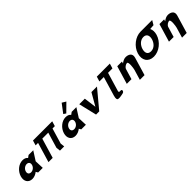

<svg xmlns="http://www.w3.org/2000/svg" viewBox="500 -2919 5134 5134"><g transform="rotate(-45 3067.5 -352.0)"><path d="M126.2 -256C81.6 -106 150.5 15 300.5 15C370.5 15 439.8 -16 490.3 -58H492.3L527 0H702L691.8 -258L854.8 -513H677.8L611.2 -464C581.4 -505 531.2 -528 462.2 -528C312.2 -528 170.9 -406 126.2 -256ZM314.2 -256C335.4 -327 403.3 -377 470.3 -377C536.3 -377 574.4 -327 553.2 -256C532.4 -186 467.5 -136 398.5 -136C326.5 -136 293.4 -186 314.2 -256Z M1245.3 -561.9H1471.4L1339.8 -120L1353.3 -0.9H1513.1L1499.6 -120L1630.9 -561H1719L1761 -702H1672.9L1672.9 -702.1H1513.1H1287H1127.2L1127.2 -702H1034L992 -561H1085.2L918.4 -0.9H1078.2Z M2106.6 -631 2175.4 -584 2402 -807.9 2291.6 -875.1ZM1944.7 -256C1965.9 -327 2033.8 -377 2100.8 -377C2166.8 -377 2204.9 -327 2183.7 -256C2162.9 -186 2098 -136 2029 -136C1957 -136 1923.9 -186 1944.7 -256ZM1756.7 -256C1712.1 -106 1781 15 1931 15C2001 15 2070.3 -16 2120.8 -58H2122.8L2157.5 0H2332.5L2322.3 -258L2485.3 -513H2308.3L2241.7 -464C2211.9 -505 2161.7 -528 2092.7 -528C1942.7 -528 1801.4 -406 1756.7 -256Z M2804.8 -513H2594.8L2717 0H2837L3264.8 -513H3054.8L2851.6 -160Z M3406.6 -562.9H3573.2L3406.2 -1.9L3410.1 -1.8C3398.8 9.2 3389.8 87 3406.3 108C3435.3 144.6 3542.1 119 3598.3 108C3630.1 102 3658 93.7 3669.7 63C3701.8 -21 3580.1 28.7 3577.5 0C3576.7 -9.2 3574.6 -16 3571.6 -20.9L3733 -562.9H3899.6L3941.4 -703.1H3448.4ZM3445.2 -1.1C3436.5 -0.1 3427.9 -0.1 3419.5 -1.6Z M3879 0H4056L4142.4 -290C4157.5 -341 4224.1 -390 4277.1 -390C4334.1 -390 4303.6 -170 4288.4 -119L4202.1 171H4379.1L4530.6 -338C4573.2 -481 4456.2 -528 4362.2 -528C4306.2 -528 4246.6 -499 4194.7 -459H4192.7L4208.8 -513H4031.8Z M4835.3 -363.9C4866.4 -468.4 4955.2 -572.8 5078.2 -573L5078.2 -573L5078.5 -573H5078.6C5202.7 -573 5227.7 -468.5 5196.6 -363.9C5165.4 -259.4 5081.6 -154.8 4954.1 -154.8C4823.2 -154.8 4804.2 -259.4 4835.3 -363.9ZM5124.1 -727 5124 -726.9C4931.2 -726.6 4723.7 -568.6 4662.8 -363.9C4601.8 -159.1 4700.7 -0.1 4908 -0.1C5109.5 -0.1 5308.1 -159.1 5369.1 -363.9C5395.4 -452.3 5389.7 -531.9 5359.1 -594L5493.4 -604L5566.1 -727Z M5474 0H5651L5737.4 -290C5752.5 -341 5819.1 -390 5872.1 -390C5929.1 -390 5898.6 -170 5883.4 -119L5797.1 171H5974.1L6125.6 -338C6168.2 -481 6051.2 -528 5957.2 -528C5901.2 -528 5841.6 -499 5789.7 -459H5787.7L5803.8 -513H5626.8Z"/></g></svg>

Font: Hussar
Style: BdOblThree
Weight: 700
Foundry: Cannot Into Space Fonts
Version: Version 2.00